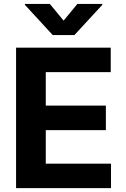

<svg xmlns="http://www.w3.org/2000/svg" viewBox="-20 -974 653 994"><path d="M237.9 -953.8H109V-948.9L252.8 -792.6H365.4L509.6 -948.9V-953.8H380.7L309.3 -867.2ZM63.2 0H554.7V-126.8H217V-300.4H528.1V-427.2H217V-600.5H553.3V-727.3H63.2Z"/></svg>

Font: TID UI
Style: Bold
Weight: 700
Designer: The TID Project Authors
Foundry: Bakken & Bæck
Version: Version 1.001;hotconv 1.0.109;makeotfexe 2.5.65596